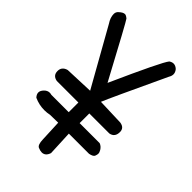

<svg xmlns="http://www.w3.org/2000/svg" viewBox="-235 -843 969 969"><g transform="rotate(45 250.0 -358.5)"><path d="M257 37Q246 37 231 30.5Q216 24 215 -14L210 -128L153 -127Q134 -123 116 -123Q78 -123 43 -139Q31 -152 31 -165Q31 -178 44 -191.5Q57 -205 73 -205Q79 -205 86 -203H210V-272H56Q23 -278 23 -310Q23 -341 56 -350L210 -356L38 -662Q20 -689 20 -714Q20 -729 31 -738Q48 -754 61 -754Q69 -754 82 -743Q90 -734 244 -446Q365 -716 388 -743Q400 -751 411 -751Q425 -751 438 -739Q449 -726 449 -712Q449 -700 441 -687Q304 -395 288 -355L431 -350Q464 -345 464 -315Q464 -278 431 -272H288V-203H431Q447 -197 457 -181Q464 -170 464 -160Q464 -154 460 -143Q456 -132 431 -127H287L293 6Q283 37 257 37Z"/></g></svg>

Font: Xiaolai SC
Style: Regular
Weight: 400
Designer: Nozomi Seto 瀬戸のぞみ
Version: Version 3.11;December 4, 2020;FontCreator 13.0.0.2613 64-bit